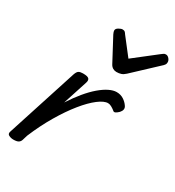

<svg xmlns="http://www.w3.org/2000/svg" viewBox="-203 -968 1008 1104"><g transform="rotate(30 301.5 -416.5)"><path d="M56 15Q40 15 26 8Q12 1 19 -18L169 -483Q176 -503 185.5 -509Q195 -515 214 -515Q245 -515 253.5 -505.5Q262 -496 255 -476L203 -316Q234 -364 265.5 -402Q297 -440 327.5 -466Q358 -492 385.5 -505.5Q413 -519 435 -519Q462 -519 482 -506Q502 -493 514 -475Q522 -464 520 -452.5Q518 -441 508 -430Q497 -419 487 -414Q477 -409 469 -418Q459 -426 447 -432.5Q435 -439 424 -439Q398 -439 360 -410Q322 -381 279 -328Q236 -275 193 -202.5Q150 -130 114 -44L104 -11Q100 2 89.5 8.5Q79 15 56 15ZM572 -848Q584 -848 593.5 -837Q603 -826 603 -814Q603 -804 599.5 -798.5Q596 -793 592 -789L433 -640Q419 -627 405.5 -622.5Q392 -618 375 -618Q362 -618 351 -624.5Q340 -631 333 -644L252 -796Q248 -804 246.5 -809.5Q245 -815 245 -819Q245 -831 260 -839.5Q275 -848 284 -848Q295 -848 300.5 -843Q306 -838 310 -831L397 -719L543 -833Q550 -838 556.5 -843Q563 -848 572 -848Z"/></g></svg>

Font: Playwrite NZ
Style: Regular
Weight: 400
Designer: Veronika Burian, José Scaglione
Foundry: TypeTogether
Version: Version 1.002